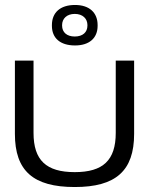

<svg xmlns="http://www.w3.org/2000/svg" viewBox="-20 -744 600 773"><path d="M40 -205C40 -56 114 9 281 9C446 9 520 -56 520 -205V-500H446V-209C446 -99 395 -51 281 -51C166 -51 115 -99 115 -209V-500H40ZM189 -640C189 -591 222 -561 282 -561C340 -561 373 -591 373 -640V-643C373 -693 340 -724 282 -724C222 -724 189 -693 189 -643ZM230 -641V-643C230 -669 249 -688 281 -688C313 -688 332 -669 332 -643V-641C332 -614 313 -597 281 -597C249 -597 230 -614 230 -641Z"/></svg>

Font: LT Wave Light
Style: Regular
Weight: 300
Designer: Daniel Lyons
Version: Version 2.5 (Glyphs App)